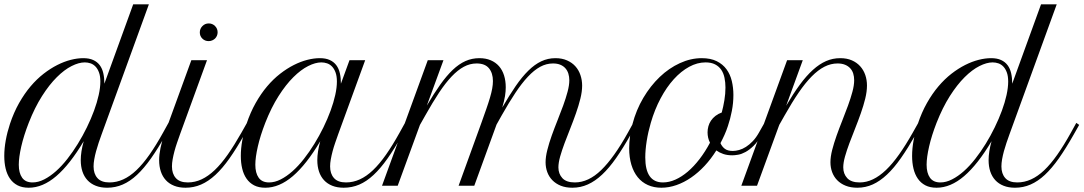

<svg xmlns="http://www.w3.org/2000/svg" viewBox="-48 -856 4995 885"><path d="M-2 -285.2Q15.6 -337.9 40 -381.1Q64.5 -424.3 93 -458Q121.6 -491.7 153.1 -516.1Q184.6 -540.5 216.1 -556.4Q247.6 -572.3 278.1 -580.1Q308.6 -587.9 335.4 -587.9Q363.3 -587.9 381.8 -579.3Q400.4 -570.8 411.9 -555.4Q423.3 -540 428.2 -518.3Q433.1 -496.6 433.1 -470.2L565.9 -835.9H638.2L420.4 -236.8Q413.6 -217.8 406.7 -197.8Q399.9 -177.7 394.8 -158.7Q389.6 -139.6 386.5 -121.8Q383.3 -104 383.3 -88.9Q383.3 -55.2 401.1 -35.2Q418.9 -15.1 456.5 -15.1Q489.3 -15.1 520 -29.1Q550.8 -43 580.8 -71.5Q610.8 -100.1 641.1 -143.3Q671.4 -186.5 703.6 -244.6L728.5 -289.6L741.7 -280.3L716.3 -235.4Q680.7 -172.4 648.2 -126.2Q615.7 -80.1 583.5 -50Q551.3 -20 517.6 -5.4Q483.9 9.3 445.8 9.3Q416 9.3 393.3 0.2Q370.6 -8.8 355.2 -25.4Q339.8 -42 332 -65.4Q324.2 -88.9 324.2 -117.7Q324.2 -136.7 327.6 -158.9Q331.1 -181.2 337.9 -205.1Q273.9 -97.7 211.4 -44.2Q148.9 9.3 84.5 9.3Q54.2 9.3 33 -1.7Q11.7 -12.7 -2 -32.5Q-15.6 -52.2 -22 -78.9Q-28.3 -105.5 -28.3 -137.2Q-28.3 -171.4 -21.5 -209.2Q-14.6 -247.1 -2 -285.2ZM102.1 -15.1Q128.4 -15.1 155.8 -29.1Q183.1 -43 210.2 -67.1Q237.3 -91.3 262.7 -123.8Q288.1 -156.2 310.8 -193.1Q333.5 -230 352.5 -269Q371.6 -308.1 385.5 -345.9Q399.4 -383.8 407 -418.2Q414.6 -452.6 414.6 -480Q414.6 -504.9 408.4 -521.7Q402.3 -538.6 392.3 -549.1Q382.3 -559.6 369.4 -564Q356.4 -568.4 342.8 -568.4Q315.4 -568.4 282 -551.5Q248.5 -534.7 213.9 -500.2Q179.2 -465.8 145.8 -413.3Q112.3 -360.8 84.5 -290Q61.5 -231 50 -180.7Q38.6 -130.4 38.6 -96.7Q38.6 -58.6 54 -36.9Q69.3 -15.1 102.1 -15.1Z M834 -578.6H906.2L781.7 -236.8Q774.9 -217.8 768.1 -198Q761.2 -178.2 756.1 -158.9Q751 -139.6 747.8 -121.8Q744.6 -104 744.6 -88.9Q744.6 -55.2 762.5 -35.2Q780.3 -15.1 817.9 -15.1Q850.6 -15.1 881.1 -29.3Q911.6 -43.5 941.7 -72Q971.7 -100.6 1002 -143.8Q1032.2 -187 1064.9 -244.6L1090.3 -289.6L1103.5 -280.3L1078.1 -235.4Q1042.5 -172.4 1010 -126.2Q977.5 -80.1 945.1 -50Q912.6 -20 878.9 -5.4Q845.2 9.3 807.1 9.3Q777.3 9.3 754.6 0.2Q731.9 -8.8 716.6 -25.4Q701.2 -42 693.4 -65.4Q685.5 -88.9 685.5 -117.7Q685.5 -143.1 691.7 -173.3Q697.8 -203.6 709.5 -236.8ZM873 -706.5Q873 -723.6 885 -735.8Q897 -748 914.1 -748Q931.2 -748 943.1 -736.1Q955.1 -724.1 955.1 -707Q955.1 -698.7 951.9 -691.2Q948.7 -683.6 943.1 -678.2Q937.5 -672.9 929.9 -669.7Q922.4 -666.5 913.6 -666.5Q896.5 -666.5 884.8 -678Q873 -689.5 873 -706.5Z M1088.4 -285.2Q1106 -337.9 1130.4 -381.1Q1154.8 -424.3 1183.3 -458Q1211.9 -491.7 1243.4 -516.1Q1274.9 -540.5 1306.4 -556.4Q1337.9 -572.3 1368.4 -580.1Q1398.9 -587.9 1425.8 -587.9Q1453.6 -587.9 1472.2 -579.3Q1490.7 -570.8 1502.2 -555.4Q1513.7 -540 1518.6 -518.3Q1523.4 -496.6 1523.4 -470.2L1563 -578.6H1635.3L1510.7 -236.8Q1503.9 -217.8 1497.1 -198Q1490.2 -178.2 1485.1 -158.9Q1480 -139.6 1476.8 -121.8Q1473.6 -104 1473.6 -88.9Q1473.6 -55.2 1491.5 -35.2Q1509.3 -15.1 1546.9 -15.1Q1579.6 -15.1 1610.4 -29.1Q1641.1 -43 1671.1 -71.5Q1701.2 -100.1 1731.4 -143.3Q1761.7 -186.5 1793.9 -244.6L1818.8 -289.6L1832 -280.3L1806.6 -235.4Q1771 -171.9 1738.5 -125.7Q1706.1 -79.6 1673.8 -49.6Q1641.6 -19.5 1607.9 -5.1Q1574.2 9.3 1536.1 9.3Q1506.3 9.3 1483.6 0.2Q1460.9 -8.8 1445.6 -25.4Q1430.2 -42 1422.4 -65.4Q1414.6 -88.9 1414.6 -117.7Q1414.6 -136.7 1418 -158.9Q1421.4 -181.2 1428.2 -205.1Q1364.3 -97.7 1301.8 -44.2Q1239.3 9.3 1174.8 9.3Q1144.5 9.3 1123.3 -1.7Q1102.1 -12.7 1088.4 -32.5Q1074.7 -52.2 1068.4 -78.9Q1062 -105.5 1062 -137.2Q1062 -171.4 1068.8 -209.2Q1075.7 -247.1 1088.4 -285.2ZM1192.4 -15.1Q1218.8 -15.1 1246.1 -29.1Q1273.4 -43 1300.5 -67.1Q1327.6 -91.3 1353 -123.8Q1378.4 -156.2 1401.1 -193.1Q1423.8 -230 1442.9 -269Q1461.9 -308.1 1475.8 -345.9Q1489.7 -383.8 1497.3 -418.2Q1504.9 -452.6 1504.9 -480Q1504.9 -504.9 1498.8 -521.7Q1492.7 -538.6 1482.7 -549.1Q1472.7 -559.6 1459.7 -564Q1446.8 -568.4 1433.1 -568.4Q1405.8 -568.4 1372.3 -551.5Q1338.9 -534.7 1304.2 -500.2Q1269.5 -465.8 1236.1 -413.3Q1202.6 -360.8 1174.8 -290Q1151.9 -231 1140.4 -180.7Q1128.9 -130.4 1128.9 -96.7Q1128.9 -58.6 1144.3 -36.9Q1159.7 -15.1 1192.4 -15.1Z M1923.8 -578.6H1996.1L1919.4 -369.1Q1952.1 -424.8 1981.2 -465.8Q2010.3 -506.8 2038.8 -533.9Q2067.4 -561 2097.4 -574.5Q2127.4 -587.9 2161.6 -587.9Q2191.4 -587.9 2214.1 -578.1Q2236.8 -568.4 2252.2 -550.8Q2267.6 -533.2 2275.4 -508.3Q2283.2 -483.4 2283.2 -453.6Q2283.2 -435.1 2279.8 -413.3Q2276.4 -391.6 2267.1 -360.4Q2299.8 -417 2329.1 -459.5Q2358.4 -502 2387.5 -530.5Q2416.5 -559.1 2447 -573.5Q2477.5 -587.9 2512.2 -587.9Q2542.5 -587.9 2565.7 -577.6Q2588.9 -567.4 2604.2 -550.3Q2619.6 -533.2 2627.4 -510Q2635.3 -486.8 2635.3 -461.4Q2635.3 -434.1 2627.2 -401.4Q2619.1 -368.7 2606.9 -334Q2594.7 -299.3 2580.6 -263.9Q2566.4 -228.5 2554.2 -195.8Q2542 -163.1 2533.9 -134.5Q2525.9 -106 2525.9 -84.5Q2525.9 -54.7 2544.2 -34.9Q2562.5 -15.1 2601.6 -15.1Q2664.6 -15.1 2723.4 -72.3Q2782.2 -129.4 2846.2 -244.6L2871.1 -289.6L2884.3 -280.3L2858.9 -235.4Q2824.2 -173.8 2792 -127.7Q2759.8 -81.5 2727.5 -51.3Q2695.3 -21 2661.6 -5.9Q2627.9 9.3 2590.3 9.3Q2559.6 9.3 2536.6 0Q2513.7 -9.3 2498 -25.4Q2482.4 -41.5 2474.6 -62.7Q2466.8 -84 2466.8 -107.9Q2466.8 -133.3 2474.9 -165Q2482.9 -196.8 2495.1 -231Q2507.3 -265.1 2521.5 -300.5Q2535.6 -335.9 2547.9 -369.4Q2560.1 -402.8 2568.1 -432.9Q2576.2 -462.9 2576.2 -486.3Q2576.2 -502.4 2571.8 -516.6Q2567.4 -530.8 2558.1 -541.3Q2548.8 -551.8 2534.7 -557.6Q2520.5 -563.5 2501 -563.5Q2470.2 -563.5 2441.9 -548.1Q2413.6 -532.7 2385.3 -502.4Q2356.9 -472.2 2327.4 -427.7Q2297.9 -383.3 2265.1 -325.2L2240.7 -281.7L2138.2 0H2065.9L2170.9 -289.6Q2183.6 -325.2 2193.6 -353.8Q2203.6 -382.3 2210.4 -405.5Q2217.3 -428.7 2220.7 -447.5Q2224.1 -466.3 2224.1 -482.4Q2224.1 -519 2205.8 -541.3Q2187.5 -563.5 2148.9 -563.5Q2118.2 -563.5 2090.1 -548.3Q2062 -533.2 2033.7 -503.4Q2005.4 -473.6 1975.8 -429Q1946.3 -384.3 1913.1 -325.2L1887.7 -280.3L1785.2 0H1712.9Z M2867.2 -283.7Q2884.3 -349.1 2917.2 -404.8Q2950.2 -460.4 2992.9 -501.2Q3035.6 -542 3085.7 -564.9Q3135.7 -587.9 3186.5 -587.9Q3227.5 -587.9 3255.6 -574Q3283.7 -560.1 3300.8 -536.6Q3317.9 -513.2 3325.2 -482.4Q3332.5 -451.7 3332.5 -418Q3332.5 -381.3 3325.4 -344.7Q3318.4 -308.1 3307.1 -274.9Q3300.3 -253.9 3291.5 -234.4Q3282.7 -214.8 3272.9 -196.3Q3279.8 -180.2 3293 -170.2Q3306.2 -160.2 3329.6 -160.2Q3343.3 -160.2 3358.9 -164.6Q3374.5 -168.9 3390.4 -179Q3406.2 -189 3421.6 -205.1Q3437 -221.2 3450.2 -244.6L3475.6 -289.6L3488.8 -280.3L3463.4 -235.4Q3444.8 -202.6 3425.5 -183.8Q3406.2 -165 3388.2 -155.3Q3370.1 -145.5 3354.2 -142.8Q3338.4 -140.1 3327.1 -140.1Q3304.2 -140.1 3286.1 -146.2Q3268.1 -152.3 3253.9 -162.6Q3229.5 -123.5 3200 -91.8Q3170.4 -60.1 3137.7 -37.6Q3105 -15.1 3070.1 -2.9Q3035.2 9.3 3000.5 9.3Q2965.8 9.3 2938.2 -3.2Q2910.6 -15.6 2891.6 -39.1Q2872.6 -62.5 2862.3 -96.4Q2852.1 -130.4 2852.1 -172.9Q2852.1 -199.7 2856 -227.8Q2859.9 -255.9 2867.2 -283.7ZM3007.8 -15.1Q3036.1 -15.1 3065.2 -28.1Q3094.2 -41 3122.3 -64.9Q3150.4 -88.9 3176.5 -122.8Q3202.6 -156.7 3224.6 -198.2Q3218.8 -209.5 3216.1 -221.4Q3213.4 -233.4 3213.4 -246.1Q3213.4 -260.3 3217.3 -274.2Q3221.2 -288.1 3229.2 -300Q3237.3 -312 3249.8 -321.8Q3262.2 -331.5 3278.8 -337.4Q3286.1 -364.7 3291 -394.3Q3295.9 -423.8 3295.9 -452.6Q3295.9 -476.1 3291.5 -497.3Q3287.1 -518.6 3276.6 -534.2Q3266.1 -549.8 3248.3 -559.1Q3230.5 -568.4 3204.1 -568.4Q3166 -568.4 3128.7 -548.1Q3091.3 -527.8 3057.9 -491Q3024.4 -454.1 2997.1 -402.8Q2969.7 -351.6 2951.7 -289.6Q2939.5 -248 2932.9 -206.3Q2926.3 -164.6 2926.3 -130.4Q2926.3 -15.1 3007.8 -15.1Z M3580.1 -578.6H3652.3L3575.7 -368.7Q3608.4 -424.3 3638.7 -465.6Q3668.9 -506.8 3699 -533.9Q3729 -561 3759.8 -574.5Q3790.5 -587.9 3824.7 -587.9Q3855.5 -587.9 3878.4 -577.9Q3901.4 -567.9 3917 -550.5Q3932.6 -533.2 3940.4 -510.3Q3948.2 -487.3 3948.2 -461.9Q3948.2 -434.1 3940.2 -401.4Q3932.1 -368.7 3919.9 -334Q3907.7 -299.3 3893.6 -263.9Q3879.4 -228.5 3867.2 -195.8Q3855 -163.1 3846.9 -134.5Q3838.9 -106 3838.9 -84.5Q3838.9 -54.7 3857.2 -34.9Q3875.5 -15.1 3914.6 -15.1Q3945.8 -15.1 3975.8 -29.5Q4005.9 -43.9 4035.9 -72.5Q4065.9 -101.1 4096.4 -144.3Q4127 -187.5 4159.2 -244.6L4184.6 -289.6L4197.8 -280.3L4172.4 -235.4Q4137.2 -173.8 4105 -127.7Q4072.8 -81.5 4040.5 -51.3Q4008.3 -21 3974.9 -5.9Q3941.4 9.3 3903.8 9.3Q3873 9.3 3849.9 0Q3826.7 -9.3 3811 -25.4Q3795.4 -41.5 3787.6 -62.7Q3779.8 -84 3779.8 -107.9Q3779.8 -133.3 3787.8 -164.8Q3795.9 -196.3 3808.1 -230.7Q3820.3 -265.1 3834.5 -300.5Q3848.6 -335.9 3860.8 -369.4Q3873 -402.8 3881.1 -432.9Q3889.2 -462.9 3889.2 -486.3Q3889.2 -502.9 3884.8 -517.1Q3880.4 -531.2 3870.8 -541.5Q3861.3 -551.8 3846.9 -557.6Q3832.5 -563.5 3812.5 -563.5Q3781.7 -563.5 3752.4 -548.6Q3723.1 -533.7 3693.6 -503.9Q3664.1 -474.1 3633.5 -429.4Q3603 -384.8 3569.3 -325.2L3543.9 -280.3L3441.4 0H3369.1Z M4182.6 -285.2Q4200.2 -337.9 4224.6 -381.1Q4249 -424.3 4277.6 -458Q4306.2 -491.7 4337.6 -516.1Q4369.1 -540.5 4400.6 -556.4Q4432.1 -572.3 4462.6 -580.1Q4493.2 -587.9 4520 -587.9Q4547.9 -587.9 4566.4 -579.3Q4585 -570.8 4596.4 -555.4Q4607.9 -540 4612.8 -518.3Q4617.7 -496.6 4617.7 -470.2L4750.5 -835.9H4822.8L4605 -236.8Q4598.1 -217.8 4591.3 -197.8Q4584.5 -177.7 4579.3 -158.7Q4574.2 -139.6 4571 -121.8Q4567.9 -104 4567.9 -88.9Q4567.9 -55.2 4585.7 -35.2Q4603.5 -15.1 4641.1 -15.1Q4673.8 -15.1 4704.6 -29.1Q4735.4 -43 4765.4 -71.5Q4795.4 -100.1 4825.7 -143.3Q4856 -186.5 4888.2 -244.6L4913.1 -289.6L4926.3 -280.3L4900.9 -235.4Q4865.2 -172.4 4832.8 -126.2Q4800.3 -80.1 4768.1 -50Q4735.8 -20 4702.1 -5.4Q4668.5 9.3 4630.4 9.3Q4600.6 9.3 4577.9 0.2Q4555.2 -8.8 4539.8 -25.4Q4524.4 -42 4516.6 -65.4Q4508.8 -88.9 4508.8 -117.7Q4508.8 -136.7 4512.2 -158.9Q4515.6 -181.2 4522.5 -205.1Q4458.5 -97.7 4396 -44.2Q4333.5 9.3 4269 9.3Q4238.8 9.3 4217.5 -1.7Q4196.3 -12.7 4182.6 -32.5Q4168.9 -52.2 4162.6 -78.9Q4156.2 -105.5 4156.2 -137.2Q4156.2 -171.4 4163.1 -209.2Q4169.9 -247.1 4182.6 -285.2ZM4286.6 -15.1Q4313 -15.1 4340.3 -29.1Q4367.7 -43 4394.8 -67.1Q4421.9 -91.3 4447.3 -123.8Q4472.7 -156.2 4495.4 -193.1Q4518.1 -230 4537.1 -269Q4556.2 -308.1 4570.1 -345.9Q4584 -383.8 4591.6 -418.2Q4599.1 -452.6 4599.1 -480Q4599.1 -504.9 4593 -521.7Q4586.9 -538.6 4576.9 -549.1Q4566.9 -559.6 4554 -564Q4541 -568.4 4527.3 -568.4Q4500 -568.4 4466.6 -551.5Q4433.1 -534.7 4398.4 -500.2Q4363.8 -465.8 4330.3 -413.3Q4296.9 -360.8 4269 -290Q4246.1 -231 4234.6 -180.7Q4223.1 -130.4 4223.1 -96.7Q4223.1 -58.6 4238.5 -36.9Q4253.9 -15.1 4286.6 -15.1Z"/></svg>

Font: Petit Formal Script
Style: Regular
Weight: 400
Version: Version 1.001; ttfautohint (v0.8) -G 200 -r 50